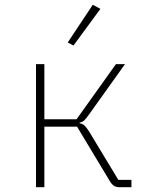

<svg xmlns="http://www.w3.org/2000/svg" viewBox="-20 -785 640 805"><path d="M131 -516H166V-285H301L466 -516H504L354 -306Q342 -289 334 -281Q326 -273 314 -271V-268Q327 -266 335 -258Q343 -250 354 -233L476 -31H531V0H481Q466 0 456.5 -7Q447 -14 439 -28L303 -254H166V0H131ZM288 -594 264 -607 369 -765 401 -748Z"/></svg>

Font: IBM Plex Mono ExtLt
Style: Regular
Weight: 200
Monospace: yes
Designer: Mike Abbink, Paul van der Laan, Pieter van Rosmalen
Foundry: Bold Monday
Version: Version 2.3